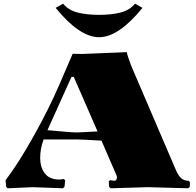

<svg xmlns="http://www.w3.org/2000/svg" viewBox="-20 -1010 1050 1031"><path d="M318.8 -990.2Q347.2 -955.6 396 -942.9Q444.8 -930.2 512.2 -930.2Q579.1 -930.2 627.9 -942.9Q676.8 -955.6 705.1 -990.2L745.1 -967.8Q616.7 -810.1 512.2 -810.1Q407.2 -810.1 278.8 -967.8ZM524.9 -254.9Q417 -261.2 393.1 -261.2H213.9Q195.8 -210.4 195.8 -163.1Q195.8 -109.9 221.4 -77.9Q247.1 -45.9 298.8 -45.9Q302.2 -45.9 306.2 -46.4Q310.1 -46.9 314.7 -47.6Q319.3 -48.3 321.8 -48.8L330.1 -42L326.2 -6.8L317.9 1L155.8 -4.9L21 1L13.2 -6.8L9.8 -42Q78.6 -132.3 161.1 -279.8Q243.7 -427.2 300.8 -560.1L370.1 -721.2L419.9 -720.2L661.1 -730Q661.1 -720.2 683.1 -660.2L926.8 -91.8Q938.5 -65.4 953.9 -52.2Q969.2 -39.1 994.1 -39.1L1000 -30.8L999 -6.8L990.2 1L772.9 -4.9L574.2 1L565.9 -6.8L564 -36.1L571.8 -43Q587.4 -39.1 594.2 -39.1Q600.1 -39.1 604 -44.2Q607.9 -49.3 607.9 -56.2Q607.9 -62 606 -67.9ZM503.9 -304.2 376 -597.2H363.8L234.9 -311Q363.3 -298.8 393.1 -298.8Q404.8 -298.8 503.9 -304.2Z"/></svg>

Font: Yokawerad
Style: Regular
Weight: 500
Designer: gluk
Foundry: gluk
Version: Version 0.79